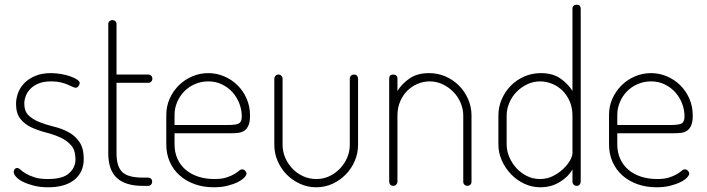

<svg xmlns="http://www.w3.org/2000/svg" viewBox="-20 -788 2996 814"><path d="M183 -29Q246 -29 273 -53.5Q300 -78 300 -112Q300 -151 281.5 -172Q263 -193 235 -205.5Q207 -218 174 -226.5Q141 -235 113 -248Q85 -261 66.5 -284Q48 -307 48 -348Q48 -370 56.5 -393.5Q65 -417 83 -435.5Q101 -454 129 -466Q157 -478 196 -478Q218 -478 240 -474Q262 -470 279 -464Q296 -458 307 -450.5Q318 -443 318 -436Q318 -431 313 -423.5Q308 -416 301 -416Q296 -416 287.5 -420Q279 -424 266.5 -429.5Q254 -435 236.5 -439Q219 -443 197 -443Q165 -443 143.5 -434Q122 -425 108.5 -411Q95 -397 89 -380.5Q83 -364 83 -349Q83 -316 101.5 -298.5Q120 -281 148 -270Q176 -259 209 -251Q242 -243 270 -228Q298 -213 316.5 -186.5Q335 -160 335 -114Q335 -58 295.5 -26Q256 6 184 6Q150 6 123 -1Q96 -8 77 -17.5Q58 -27 48 -38.5Q38 -50 38 -59Q38 -66 42.5 -71Q47 -76 52 -76Q59 -76 67 -68.5Q75 -61 89 -52.5Q103 -44 125.5 -36.5Q148 -29 183 -29Z M439 -686Q439 -694 444.5 -698.5Q450 -703 456 -703Q463 -703 468.5 -698.5Q474 -694 474 -686V-472H609Q616 -472 621 -467Q626 -462 626 -454Q626 -447 621 -442Q616 -437 609 -437H474V-139Q474 -82 498.5 -58.5Q523 -35 585 -35H608Q615 -35 620 -30.5Q625 -26 625 -18Q625 -10 620 -5Q615 0 608 0H585Q513 0 476 -33Q439 -66 439 -139Z M863 -478Q898 -478 930 -464.5Q962 -451 986.5 -427Q1011 -403 1025.5 -370Q1040 -337 1040 -298Q1040 -271 1033 -255.5Q1026 -240 1014.5 -233Q1003 -226 988 -224.5Q973 -223 957 -223H720V-176Q720 -142 732.5 -114.5Q745 -87 767.5 -68Q790 -49 821 -39Q852 -29 889 -29Q920 -29 940 -35.5Q960 -42 972.5 -49.5Q985 -57 992.5 -63.5Q1000 -70 1007 -70Q1014 -70 1019.5 -64Q1025 -58 1025 -52Q1025 -45 1015.5 -35Q1006 -25 988 -16Q970 -7 944.5 -0.5Q919 6 887 6Q843 6 806 -7Q769 -20 742 -44Q715 -68 700 -101.5Q685 -135 685 -176V-301Q685 -337 699 -369Q713 -401 737.5 -425.5Q762 -450 794.5 -464Q827 -478 863 -478ZM945 -258Q982 -258 993.5 -265Q1005 -272 1005 -295Q1005 -322 995 -348.5Q985 -375 966.5 -396Q948 -417 921.5 -430Q895 -443 863 -443Q833 -443 806.5 -431.5Q780 -420 761 -400.5Q742 -381 731 -355Q720 -329 720 -301V-258Z M1321 6Q1284 6 1251.5 -9Q1219 -24 1195 -48.5Q1171 -73 1157 -105.5Q1143 -138 1143 -174V-454Q1143 -461 1148 -466.5Q1153 -472 1161 -472Q1168 -472 1173 -466.5Q1178 -461 1178 -454V-174Q1178 -146 1189 -120Q1200 -94 1219.5 -73.5Q1239 -53 1265 -41Q1291 -29 1321 -29Q1351 -29 1376.5 -41Q1402 -53 1421.5 -73.5Q1441 -94 1452 -120Q1463 -146 1463 -174V-455Q1463 -462 1468 -467Q1473 -472 1481 -472Q1489 -472 1493.5 -467Q1498 -462 1498 -455V-174Q1498 -138 1484 -105.5Q1470 -73 1445.5 -48Q1421 -23 1389 -8.5Q1357 6 1321 6Z M1665 -18Q1665 -11 1660 -5.5Q1655 0 1647 0Q1639 0 1634.5 -5.5Q1630 -11 1630 -18V-455Q1630 -472 1647 -472Q1655 -472 1660 -467.5Q1665 -463 1665 -455V-402Q1682 -431 1715 -454.5Q1748 -478 1799 -478Q1836 -478 1868.5 -464Q1901 -450 1925.5 -425.5Q1950 -401 1964.5 -368Q1979 -335 1979 -298V-18Q1979 -9 1973.5 -4.5Q1968 0 1961 0Q1955 0 1949.5 -4.5Q1944 -9 1944 -18V-298Q1944 -325 1933 -351.5Q1922 -378 1902.5 -398Q1883 -418 1857 -430.5Q1831 -443 1802 -443Q1776 -443 1751.5 -433Q1727 -423 1708 -404.5Q1689 -386 1677 -359Q1665 -332 1665 -298Z M2425 -768Q2442 -768 2442 -751V-18Q2442 -11 2437.5 -5.5Q2433 0 2425 0Q2417 0 2412 -5.5Q2407 -11 2407 -18V-70Q2390 -39 2353.5 -16.5Q2317 6 2271 6Q2235 6 2203 -9Q2171 -24 2146.5 -49.5Q2122 -75 2107.5 -107.5Q2093 -140 2093 -176V-298Q2093 -335 2107.5 -368Q2122 -401 2146.5 -425.5Q2171 -450 2203.5 -464Q2236 -478 2273 -478Q2324 -478 2357 -454.5Q2390 -431 2407 -402V-751Q2407 -759 2412 -763.5Q2417 -768 2425 -768ZM2128 -176Q2128 -148 2139.5 -121.5Q2151 -95 2170 -74.5Q2189 -54 2214.5 -41.5Q2240 -29 2269 -29Q2299 -29 2324 -41.5Q2349 -54 2367.5 -71.5Q2386 -89 2396.5 -107.5Q2407 -126 2407 -139V-298Q2407 -332 2395 -359Q2383 -386 2364 -404.5Q2345 -423 2320 -433Q2295 -443 2270 -443Q2241 -443 2215 -430.5Q2189 -418 2169.5 -398Q2150 -378 2139 -351.5Q2128 -325 2128 -298Z M2740 -478Q2775 -478 2807 -464.5Q2839 -451 2863.5 -427Q2888 -403 2902.5 -370Q2917 -337 2917 -298Q2917 -271 2910 -255.5Q2903 -240 2891.5 -233Q2880 -226 2865 -224.5Q2850 -223 2834 -223H2597V-176Q2597 -142 2609.5 -114.5Q2622 -87 2644.5 -68Q2667 -49 2698 -39Q2729 -29 2766 -29Q2797 -29 2817 -35.5Q2837 -42 2849.5 -49.5Q2862 -57 2869.5 -63.5Q2877 -70 2884 -70Q2891 -70 2896.5 -64Q2902 -58 2902 -52Q2902 -45 2892.5 -35Q2883 -25 2865 -16Q2847 -7 2821.5 -0.5Q2796 6 2764 6Q2720 6 2683 -7Q2646 -20 2619 -44Q2592 -68 2577 -101.5Q2562 -135 2562 -176V-301Q2562 -337 2576 -369Q2590 -401 2614.5 -425.5Q2639 -450 2671.5 -464Q2704 -478 2740 -478ZM2822 -258Q2859 -258 2870.5 -265Q2882 -272 2882 -295Q2882 -322 2872 -348.5Q2862 -375 2843.5 -396Q2825 -417 2798.5 -430Q2772 -443 2740 -443Q2710 -443 2683.5 -431.5Q2657 -420 2638 -400.5Q2619 -381 2608 -355Q2597 -329 2597 -301V-258Z"/></svg>

Font: AkaAcidDosis
Style: ExtraLight
Weight: 250
Designer: Edgar Tolentino, Pablo Impallari, Igino Marini, Aka-Acid
Foundry: Edgar Tolentino, Pablo Impallari, Igino Marini, Aka-Acid
Version: Version 1.007